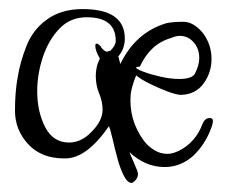

<svg xmlns="http://www.w3.org/2000/svg" viewBox="-20 -374 499 423"><path d="M270 29Q261 29 253 13.5Q245 -2 239 -24Q233 -46 228.5 -66Q224 -86 220 -96Q171 -25 124 -25H121Q71 -25 42 -56.5Q13 -88 13 -130Q13 -172 19 -204Q24 -236 38 -272Q52 -308 82 -330Q114 -354 162 -354Q255 -354 255 -289Q255 -266 240 -249H241L245 -233Q279 -303 347 -323Q361 -326 384 -326Q407 -326 428 -300Q446 -275 446 -244Q446 -214 428.5 -190Q411 -166 379 -165Q369 -165 349 -172.5Q329 -180 309 -190Q289 -200 280 -208Q270 -183 268 -167Q263 -110 297 -64Q306 -52 319.5 -43.5Q333 -35 349 -35Q363 -35 381 -45.5Q399 -56 412 -74Q420 -85 425.5 -99.5Q431 -114 442 -114Q449 -114 449 -108Q449 -101 445 -91Q432 -56 406 -31Q378 -6 343 -6Q300 -6 265 -39L282 1Q284 7 284 9Q284 17 278.5 23Q273 29 270 29ZM132 -60Q156 -60 176 -78Q193 -94 199.5 -107Q206 -120 206 -132Q206 -150 198.5 -168Q191 -186 191 -207Q191 -216 193 -225.5Q195 -235 200 -245Q190 -262 190 -273Q190 -278 193 -278Q196 -278 203 -271H202Q209 -261 216 -260Q220 -262 223 -262Q235 -274 235 -284Q235 -336 171 -336Q135 -336 111 -311Q87 -286 74.5 -248.5Q62 -211 62 -173Q62 -128 79.5 -94Q97 -60 132 -60ZM375 -200Q387 -200 396 -202.5Q405 -205 409 -211Q419 -230 419 -246Q419 -267 406.5 -281Q394 -295 376 -295Q368 -295 356 -290Q311 -277 288 -227Q280 -227 280 -225Q280 -222 296 -216Q312 -210 334 -205Q356 -200 375 -200Z"/></svg>

Font: Ruge Boogie
Style: Regular
Weight: 400
Designer: Robert E. Leuschke
Foundry: Robert E. Leuschke
Version: Version 1.010; ttfautohint (v1.8.3)